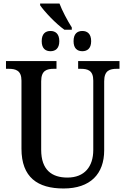

<svg xmlns="http://www.w3.org/2000/svg" viewBox="-20 -1061 714 1091"><path d="M346 -892H388V-905C363 -944 332 -1003 318 -1041H208V-1031C231 -997 296 -927 346 -892ZM267 -770C294 -770 317 -785 317 -827C317 -870 294 -885 267 -885C239 -885 217 -870 217 -827C217 -785 239 -770 267 -770ZM448 -770C475 -770 498 -785 498 -827C498 -870 475 -885 448 -885C420 -885 398 -870 398 -827C398 -785 420 -770 448 -770ZM341 10C494 10 572 -73 572 -207V-599C572 -661 604 -670 645 -670H659V-714H424V-670H438C479 -670 510 -661 510 -603V-209C510 -115 461 -52 363 -52C275 -52 214 -95 214 -210V-599C214 -661 246 -670 287 -670H301V-714H14V-670H29C69 -670 102 -661 102 -603V-216C102 -53 194 10 341 10Z"/></svg>

Font: Noto Serif SemiCondensed Medium
Style: Regular
Weight: 500
Width: 4
Designer: Monotype Design Team
Foundry: Monotype Imaging Inc.
Version: Version 2.014